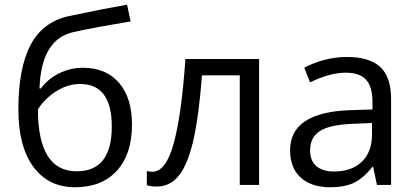

<svg xmlns="http://www.w3.org/2000/svg" viewBox="-20 -786 1763 816"><path d="M58.1 -320.8Q58.1 -496.6 109.9 -595Q161.6 -693.4 273.9 -717.8Q413.6 -747.6 520 -766.1L535.2 -694.8Q365.7 -666.5 293 -649.9Q222.2 -633.8 186.8 -573.7Q151.4 -513.7 147.9 -410.2H153.8Q184.1 -451.2 231.9 -474.6Q279.8 -498 332 -498Q430.7 -498 485.8 -434.1Q541 -370.1 541 -256.8Q541 -131.3 477.1 -60.8Q413.1 9.8 298.8 9.8Q186 9.8 122.1 -76.7Q58.1 -163.1 58.1 -320.8ZM306.2 -58.1Q455.1 -58.1 455.1 -248Q455.1 -429.2 319.8 -429.2Q282.7 -429.2 248.3 -413.8Q213.9 -398.4 185.3 -373Q156.7 -347.7 141.1 -320.8Q141.1 -192.4 181.6 -125.2Q222.2 -58.1 306.2 -58.1Z M1081.1 0H999V-465.8H838.4Q825.2 -292 801.8 -189.9Q778.3 -87.9 741 -40.5Q703.6 6.8 646 6.8Q619.6 6.8 604 1V-59.1Q614.7 -56.2 628.4 -56.2Q684.6 -56.2 717.8 -174.8Q751 -293.5 768.1 -535.2H1081.1Z M1582 0 1565.9 -76.2H1562Q1522 -25.9 1482.2 -8.1Q1442.4 9.8 1382.8 9.8Q1303.2 9.8 1258.1 -31.2Q1212.9 -72.3 1212.9 -147.9Q1212.9 -310.1 1472.2 -317.9L1563 -320.8V-354Q1563 -417 1535.9 -447Q1508.8 -477.1 1449.2 -477.1Q1382.3 -477.1 1297.9 -436L1272.9 -498Q1312.5 -519.5 1359.6 -531.7Q1406.7 -543.9 1454.1 -543.9Q1549.8 -543.9 1595.9 -501.5Q1642.1 -459 1642.1 -365.2V0ZM1398.9 -57.1Q1474.6 -57.1 1517.8 -98.6Q1561 -140.1 1561 -214.8V-263.2L1480 -259.8Q1383.3 -256.3 1340.6 -229.7Q1297.9 -203.1 1297.9 -147Q1297.9 -103 1324.5 -80.1Q1351.1 -57.1 1398.9 -57.1Z"/></svg>

Font: HunimalSansv1.5
Style: Regular
Weight: 400
Foundry: Ascender Corporation
Version: Version 1.10